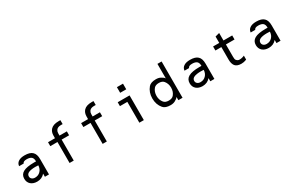

<svg xmlns="http://www.w3.org/2000/svg" viewBox="196 -2644 6530 4349"><g transform="rotate(-30 3461.0 -470.0)"><path d="M599.6 -307.6Q594.7 -214.8 540 -160.2Q485.4 -102.5 400.4 -102.5Q349.6 -102.5 318.4 -128.9Q287.1 -155.3 287.1 -196.3Q287.1 -255.9 346.7 -283.2Q408.2 -311.5 528.3 -311.5Q530.3 -311.5 535.2 -311Q540 -310.5 548.8 -310.1Q557.6 -309.6 565.4 -309.6Q571.3 -309.6 583 -309.1Q594.7 -308.6 599.6 -307.6ZM599.6 -90.8V-8.8H706.1V-409.2Q706.1 -541 642.6 -599.6Q581.1 -660.2 441.4 -660.2Q336.9 -660.2 279.3 -621.1Q219.7 -583 212.9 -508.8H332Q340.8 -535.2 366.2 -546.9Q390.6 -559.6 438.5 -559.6Q522.5 -559.6 561.5 -525.4Q599.6 -492.2 599.6 -415V-411.1Q585 -411.1 573.2 -412.1H546.9Q351.6 -412.1 261.7 -361.3Q170.9 -310.5 170.9 -201.2Q170.9 -110.4 232.4 -54.7Q295.9 0 397.5 0Q456.1 0 509.8 -22.5Q558.6 -43.9 599.6 -90.8Z M1348.6 0V-548.8H1543.9V-651.4H1352.5V-711.9Q1352.5 -757.8 1376 -791Q1410.2 -840.8 1495.1 -841.8H1543.9V-944.3H1495.1Q1354.5 -944.3 1290 -876Q1233.4 -816.4 1233.4 -717.8V-651.4H1051.8V-548.8H1239.3V0Z M2213.9 0V-548.8H2409.2V-651.4H2217.8V-711.9Q2217.8 -757.8 2241.2 -791Q2275.4 -840.8 2360.4 -841.8H2409.2V-944.3H2360.4Q2219.7 -944.3 2155.3 -876Q2098.6 -816.4 2098.6 -717.8V-651.4H1917V-548.8H2104.5V0Z M2871.1 -646.5V-544.9H3064.5V0H3181.6V-646.5ZM3026.4 -803.7H3185.5V-951.2H3026.4Z M3765.6 -149.4Q3704.1 -222.7 3704.1 -328.1Q3704.1 -435.5 3765.6 -509.8Q3806.6 -559.6 3894.5 -559.6Q3982.4 -559.6 4023.4 -509.8Q4085 -435.5 4085 -328.1Q4085 -222.7 4023.4 -149.4Q3982.4 -99.6 3894.5 -99.6Q3806.6 -99.6 3765.6 -149.4ZM4194.3 -949.2H4085V-569.3Q4066.4 -604.5 3998 -639.6Q3948.2 -666 3879.9 -666Q3744.1 -666 3686.5 -598.6Q3592.8 -488.3 3592.8 -328.1Q3592.8 -166 3686.5 -56.6Q3744.1 10.7 3879.9 10.7Q3947.3 10.7 3998 -15.6Q4060.5 -46.9 4085 -85.9V0H4194.3Z M4925.8 -307.6Q4920.9 -214.8 4866.2 -160.2Q4811.5 -102.5 4726.6 -102.5Q4675.8 -102.5 4644.5 -128.9Q4613.3 -155.3 4613.3 -196.3Q4613.3 -255.9 4672.9 -283.2Q4734.4 -311.5 4854.5 -311.5Q4856.4 -311.5 4861.3 -311Q4866.2 -310.5 4875 -310.1Q4883.8 -309.6 4891.6 -309.6Q4897.5 -309.6 4909.2 -309.1Q4920.9 -308.6 4925.8 -307.6ZM4925.8 -90.8V-8.8H5032.2V-409.2Q5032.2 -541 4968.8 -599.6Q4907.2 -660.2 4767.6 -660.2Q4663.1 -660.2 4605.5 -621.1Q4545.9 -583 4539.1 -508.8H4658.2Q4667 -535.2 4692.4 -546.9Q4716.8 -559.6 4764.6 -559.6Q4848.6 -559.6 4887.7 -525.4Q4925.8 -492.2 4925.8 -415V-411.1Q4911.1 -411.1 4899.4 -412.1H4873Q4677.7 -412.1 4587.9 -361.3Q4497.1 -310.5 4497.1 -201.2Q4497.1 -110.4 4558.6 -54.7Q4622.1 0 4723.6 0Q4782.2 0 4835.9 -22.5Q4884.8 -43.9 4925.8 -90.8Z M5645.5 -856.4 5535.2 -827.1V-660.2H5374V-554.7H5529.3V-226.6Q5529.3 -119.1 5575.2 -59.6Q5626 0 5737.3 0Q5801.8 0 5860.4 -23.4Q5868.2 -28.3 5874 -29.3V-131.8Q5809.6 -102.5 5745.1 -102.5Q5696.3 -102.5 5663.1 -147.5Q5648.4 -165 5648.4 -232.4V-554.7H5874V-660.2H5645.5Z M6656.2 -307.6Q6651.4 -214.8 6596.7 -160.2Q6542 -102.5 6457 -102.5Q6406.2 -102.5 6375 -128.9Q6343.8 -155.3 6343.8 -196.3Q6343.8 -255.9 6403.3 -283.2Q6464.8 -311.5 6585 -311.5Q6586.9 -311.5 6591.8 -311Q6596.7 -310.5 6605.5 -310.1Q6614.3 -309.6 6622.1 -309.6Q6627.9 -309.6 6639.6 -309.1Q6651.4 -308.6 6656.2 -307.6ZM6656.2 -90.8V-8.8H6762.7V-409.2Q6762.7 -541 6699.2 -599.6Q6637.7 -660.2 6498 -660.2Q6393.6 -660.2 6335.9 -621.1Q6276.4 -583 6269.5 -508.8H6388.7Q6397.5 -535.2 6422.9 -546.9Q6447.3 -559.6 6495.1 -559.6Q6579.1 -559.6 6618.2 -525.4Q6656.2 -492.2 6656.2 -415V-411.1Q6641.6 -411.1 6629.9 -412.1H6603.5Q6408.2 -412.1 6318.4 -361.3Q6227.5 -310.5 6227.5 -201.2Q6227.5 -110.4 6289.1 -54.7Q6352.5 0 6454.1 0Q6512.7 0 6566.4 -22.5Q6615.2 -43.9 6656.2 -90.8Z"/></g></svg>

Font: OCR-B
Style: Regular
Weight: 400
Version: 1.1